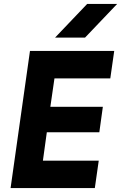

<svg xmlns="http://www.w3.org/2000/svg" viewBox="-20 -960 618 980"><path d="M34 0 133 -700H563L543 -560H258L237 -415H505L487 -285H219L199 -140H484L464 0ZM261 -768 425 -940H578L414 -768Z"/></svg>

Font: Finlandica
Style: Bold Italic
Weight: 700
Italic angle: -8°
Designer: Niklas Ekholm, Juho Hiilivirta, Jaakko Suomalainen
Foundry: Helsinki Type Studio
Version: Version 1.064; ttfautohint (v1.8.4.7-5d5b)